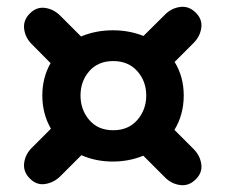

<svg xmlns="http://www.w3.org/2000/svg" viewBox="-20 -607 655 558"><path d="M73 -178 128 -233Q103 -276 103 -329.5Q103 -381.5 127 -423.5L73 -478Q53.5 -497 50.2 -522.8Q47 -548.5 67 -568Q86 -587.5 111 -584Q136 -580.5 155 -561.5L215.5 -501Q258.5 -519 308 -519Q355.5 -519 397 -502.5L459 -564Q478 -583.5 503.8 -586.8Q529.5 -590 549 -570Q568.5 -551 565 -526Q561.5 -501 542.5 -482L487.5 -427Q514 -384 514 -329.5Q514 -274 487 -229.5L542.5 -174Q561.5 -155 565 -130Q568.5 -105 549 -86Q529.5 -66 503.8 -69.2Q478 -72.5 459 -92L396.5 -154.5Q355 -137.5 308 -137.5Q258.5 -137.5 216.5 -156L155 -94.5Q136 -76 111 -72.2Q86 -68.5 67 -88Q47 -107.5 50.2 -133.2Q53.5 -159 73 -178ZM309 -228.5Q353 -228.5 379 -258.2Q405 -288 405 -329.5Q405 -371 379 -400.2Q353 -429.5 309 -429.5Q265 -429.5 239.5 -400.2Q214 -371 214 -329.5Q214 -288 239.5 -258.2Q265 -228.5 309 -228.5Z"/></svg>

Font: Fraunces 9pt S100 Black
Style: Regular
Weight: 900
Version: Version 1.000; ttfautohint (v1.8.3)